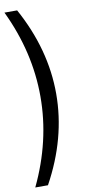

<svg xmlns="http://www.w3.org/2000/svg" viewBox="-100 -827 440 984"><g transform="rotate(-10 119.5 -335.0)"><path d="M66 120H0Q107 -104 107 -335Q107 -566 0 -790H66Q189 -566 189 -335Q189 -104 66 120Z"/></g></svg>

Font: Akshar Light Light
Style: Regular
Weight: 300
Version: Version 1.100